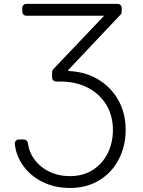

<svg xmlns="http://www.w3.org/2000/svg" viewBox="-20 -747 726 973"><path d="M194.6 174.4Q132.1 143.5 94.1 88.1Q61.8 40.8 55 -16.7Q54 -25.9 60 -33Q66.1 -40.1 75.3 -40.1H100.9Q108.7 -40.1 114.3 -35Q120 -29.8 121.1 -22Q126.8 21.7 151.3 56.5Q180 98 228.7 122.2Q276.6 145.6 334.5 145.6Q399.5 145.6 448.9 115.1Q497.9 84.2 524.9 31.6Q552.2 -22 552.2 -88.1Q552.2 -160.5 518.8 -215.9Q485.1 -271 426.5 -301.8Q367.5 -332.7 290.5 -333.8H264.6Q256 -333.8 250 -339.8Q244 -345.9 244 -354.4V-381.7Q244 -389.6 249.6 -396L507.8 -667.3H113.3Q104.8 -667.3 98.9 -673.3Q93 -679.3 93 -687.9V-706.7Q93 -715.2 98.9 -721.2Q104.8 -727.3 113.3 -727.3H576.3Q584.9 -727.3 590.7 -721.2Q596.6 -715.2 596.6 -706.7V-687.1Q596.6 -678.6 591.3 -673.3L326.3 -392.8V-387.1Q411.6 -383.9 477.6 -344.5Q543.3 -304.7 579.9 -239.3Q616.8 -172.9 616.8 -88.8Q616.8 -6.7 582 60Q547.6 126.8 484 166.2Q420.1 205.6 333.8 205.6Q257.1 205.6 194.6 174.4Z"/></svg>

Font: DeltaSans Light
Style: Regular
Weight: 300
Designer: Rasmus Andersson
Foundry: rsms
Version: Version 3.012